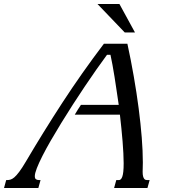

<svg xmlns="http://www.w3.org/2000/svg" viewBox="-145 -933 909 953"><path d="M370.6 -715.8H487.3Q504.9 -635.3 519 -553.7Q533.2 -472.2 543.2 -395.5Q553.2 -318.8 558.6 -250.2Q564 -181.6 564 -127Q564 -114.3 563.5 -102.5Q563 -90.8 563 -80.1Q563 -65.9 565.2 -57.9Q567.4 -49.8 570.6 -45.7Q573.7 -41.5 577.9 -40.3Q582 -39.1 585.9 -39.1H597.7L586.9 0H421.4L432.1 -39.1H444.8Q449.7 -39.1 454.1 -42.7Q458.5 -46.4 461.9 -55.7Q465.3 -64.9 467 -81.1Q468.8 -97.2 468.8 -122.6Q468.8 -145.5 467.3 -173.1Q465.8 -200.7 463.4 -231.7Q460.9 -262.7 457.5 -296.1Q454.1 -329.6 450.2 -363.8H226.1Q233.4 -376.5 241 -388.4Q248.5 -400.4 256.8 -412.6H444.3Q439 -448.2 433.8 -483.4Q428.7 -518.6 423.6 -550.8Q418.5 -583 413.3 -611.1Q408.2 -639.2 403.3 -661.1H386.2Q361.8 -628.4 333.5 -587.9Q305.2 -547.4 275.4 -503.2Q245.6 -459 215.8 -412.6Q186 -366.2 158.4 -321.3Q130.9 -276.4 106.9 -234.9Q83 -193.4 65.4 -158.7Q47.9 -124 37.8 -98.1Q27.8 -72.3 27.8 -58.6Q27.8 -46.9 33.9 -43Q40 -39.1 50.3 -39.1H56.2L45.4 0H-125L-114.3 -39.1H-111.8Q-102.5 -39.1 -93.8 -41.3Q-85 -43.5 -74.2 -52.5Q-63.5 -61.5 -49.6 -80.1Q-35.6 -98.6 -16.6 -130.9Q68.4 -275.4 164.3 -422.9Q260.3 -570.3 370.6 -715.8ZM524.9 -772H474.1L338.9 -913.1H447.8Z"/></svg>

Font: Arian Grqi
Style: Italic
Weight: 400
Italic angle: -15°
Designer: Ruben Hakobyan (Tarumian)
Foundry: Ruben Hakobyan (Tarumian)
Version: Version 1.002